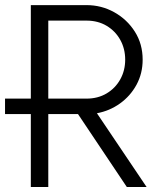

<svg xmlns="http://www.w3.org/2000/svg" viewBox="-20 -743 645 763"><path d="M102.5 0V-289.6H0V-351.1H102.5V-722.7H323.7Q383.3 -722.7 434.1 -694.3Q484.9 -666 515.9 -617.2Q546.9 -568.4 546.9 -505.9Q546.9 -451.2 522.5 -406.2Q498 -361.3 456.8 -331.8Q415.5 -302.2 365.2 -293L562.5 0H483.9L290 -289.6H171.9V0ZM171.9 -661.1V-351.1H323.7Q369.1 -351.1 403.8 -371.8Q438.5 -392.6 458 -427.7Q477.5 -462.9 477.5 -505.9Q477.5 -549.3 458 -584.5Q438.5 -619.6 403.8 -640.4Q369.1 -661.1 323.7 -661.1Z"/></svg>

Font: Giphurs Light
Style: Regular
Weight: 300
Version: Version 0.920; ttfautohint (v1.8.4.7-5d5b)